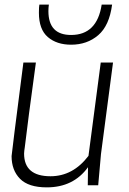

<svg xmlns="http://www.w3.org/2000/svg" viewBox="-20 -800 555 829"><path d="M182 9Q103 9 66.5 -28Q30 -65 30 -126Q30 -134 81 -530H135Q100 -275 87 -164Q86 -157 85 -150Q84 -143 84 -137Q84 -39 198 -39Q295 -39 362 -127L415 -530H468L416 -135L404 0H359L360 -78Q297 9 182 9ZM287 -607Q225 -607 186.5 -640Q148 -673 148 -745Q148 -771 150 -780H191Q189 -766 189 -752Q189 -649 287 -649Q399 -649 419 -780H464Q452 -689 404 -648Q356 -607 287 -607Z"/></svg>

Font: Tanohe Sans Light
Style: Italic
Weight: 300
Designer: Village Type and Design LLC & Cristiano Sobral
Foundry: Cooper Hewitt Smithsonian Design Museum
Version: Version 1.00;September 29, 2021;FontCreator 13.0.0.2655 64-b